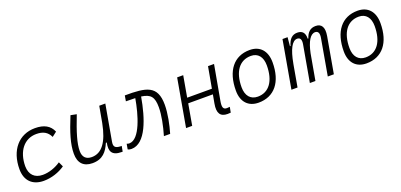

<svg xmlns="http://www.w3.org/2000/svg" viewBox="6 -1238 4090 1960"><g transform="rotate(-20 2051.0 -258.0)"><path d="M266.1 -51.3C178.2 -51.3 127 -104 126 -194.3C126.5 -358.4 212.9 -466.3 343.8 -466.3C415 -466.3 463.4 -441.9 492.2 -380.9L542.5 -419.9C512.2 -492.2 449.7 -527.3 351.1 -527.3C175.3 -527.3 60.1 -392.1 60.1 -186.5C60.1 -63 131.8 9.8 254.9 9.8C339.4 9.8 423.3 -19 486.8 -63L462.4 -115.7C405.8 -76.7 334 -51.3 266.1 -51.3Z M784.2 10.3C895.5 10.3 944.8 -53.2 981.4 -138.7H991.2C971.7 -47.4 996.1 4.9 1100.6 4.9H1111.8L1122.6 -53.7H1109.4C1052.2 -56.2 1035.2 -75.7 1043.9 -126.5L1113.3 -517.6H1047.4L1015.6 -341.3C977.5 -144 906.2 -50.8 797.9 -50.8C735.4 -50.8 701.7 -85.4 701.7 -150.9C701.7 -232.9 734.9 -341.8 802.2 -514.6L738.3 -527.3C672.4 -365.2 635.7 -251 635.7 -145C635.7 -43.9 687.5 10.3 784.2 10.3Z M1561.5 0H1629.4C1654.8 -85.9 1679.7 -203.6 1679.7 -298.8C1679.7 -509.3 1561.5 -528.8 1328.6 -527.3L1318.4 -466.8C1356.4 -466.8 1390.1 -466.3 1419.4 -464.8V-463.9C1390.6 -295.9 1320.8 -51.3 1205.1 -51.3C1198.2 -51.3 1192.4 -52.2 1177.7 -57.1L1167.5 0.5C1180.2 7.8 1195.3 9.8 1207 9.8C1364.3 9.8 1442.9 -240.7 1480.5 -456.5L1481 -460C1582.5 -445.8 1613.8 -405.8 1613.8 -295.4C1613.8 -211.4 1590.8 -99.6 1561.5 0Z M1802.2 0H1868.7L1909.2 -230H2177.2L2160.2 -136.7C2141.6 -35.2 2172.9 9.8 2250.5 9.8C2263.2 9.8 2274.4 9.3 2284.7 7.8L2295.9 -51.3C2285.2 -49.8 2274.9 -48.8 2264.6 -48.8C2223.1 -48.8 2214.8 -76.2 2226.6 -141.6L2294.4 -517.6H2229L2187.5 -287.6H1918.9L1959.5 -517.6H1893.6Z M2588.9 9.8C2760.3 9.8 2861.8 -115.7 2861.8 -328.6C2861.8 -453.6 2795.4 -527.3 2683.6 -527.3C2512.2 -527.3 2410.6 -399.9 2410.6 -184.1C2410.6 -62.5 2477.1 9.8 2588.9 9.8ZM2601.6 -50.8C2522.9 -50.8 2477.1 -105.5 2477.1 -197.3C2477.1 -366.2 2550.8 -466.3 2674.8 -466.3C2751.5 -466.3 2795.9 -412.1 2795.9 -320.3C2795.9 -150.9 2723.6 -50.8 2601.6 -50.8Z M3093.3 -517.6H3038.1L2946.8 0H3013.2L3056.2 -244.1V-242.7C3083 -390.6 3124.5 -469.7 3179.2 -469.7C3212.4 -469.7 3225.6 -444.3 3216.8 -394.5L3147 0H3207.5L3257.8 -282.7C3283.2 -404.3 3322.8 -469.7 3374 -469.7C3406.2 -469.7 3419.9 -443.8 3411.1 -394.5L3341.8 0H3407.7L3476.6 -390.6C3492.2 -480.5 3465.8 -527.3 3400.4 -527.3C3343.8 -527.3 3309.1 -497.1 3288.1 -432.6H3281.2C3283.2 -496.1 3255.9 -527.3 3200.7 -527.3C3145.5 -527.3 3110.8 -493.2 3091.3 -422.9H3084.5Z M3760.7 9.8C3932.1 9.8 4033.7 -115.7 4033.7 -328.6C4033.7 -453.6 3967.3 -527.3 3855.5 -527.3C3684.1 -527.3 3582.5 -399.9 3582.5 -184.1C3582.5 -62.5 3648.9 9.8 3760.7 9.8ZM3773.4 -50.8C3694.8 -50.8 3648.9 -105.5 3648.9 -197.3C3648.9 -366.2 3722.7 -466.3 3846.7 -466.3C3923.3 -466.3 3967.8 -412.1 3967.8 -320.3C3967.8 -150.9 3895.5 -50.8 3773.4 -50.8Z"/></g></svg>

Font: Cascadia Mono PL Light
Style: Italic
Weight: 300
Italic angle: -10°
Monospace: yes
Designer: Aaron Bell
Foundry: Saja Typeworks
Version: Version 2404.023